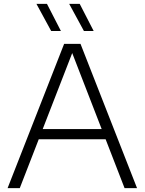

<svg xmlns="http://www.w3.org/2000/svg" viewBox="-20 -965 742 985"><path d="M19 0 309 -740H393L683 0H619L344 -709.5H357L81.5 0ZM161 -250.5 176.5 -303H525L540.5 -250.5ZM410.5 -806 335 -945H389L460.5 -806ZM242.5 -806 167 -945H221L292.5 -806Z"/></svg>

Font: Encode Sans SC SemiExpanded Light
Style: Regular
Weight: 300
Width: 6
Designer: Multiple Designers
Foundry: Impallari Type
Version: Version 3.002